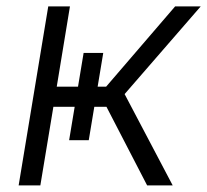

<svg xmlns="http://www.w3.org/2000/svg" viewBox="-20 -563 629 583"><path d="M36.6 0 126.5 -543.5H192.4L152.3 -299.8H302.2L511.7 -543.5H589.4L358.4 -277.3L504.4 0H426.8L303.2 -238.8H142.1L102.5 0ZM233.9 -402.3H293.5L249.5 -137.2H189.9Z"/></svg>

Font: Inter 16pt Light
Style: Italic
Weight: 300
Italic angle: -9.3988°
Version: Version 4.001;git-66647c0bb